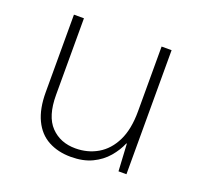

<svg xmlns="http://www.w3.org/2000/svg" viewBox="-93 -589 738 704"><g transform="rotate(20 275.5 -237.0)"><path d="M463 -484V0H432L426 -106H424Q412 -77 389 -50Q366 -23 331.5 -6.5Q297 10 249 10Q199 10 161 -10.5Q123 -31 102.5 -74Q82 -117 82 -181V-484H121V-185Q121 -102 158 -63.5Q195 -25 254 -25Q302 -25 340.5 -47.5Q379 -70 401.5 -115.5Q424 -161 424 -231V-484Z"/></g></svg>

Font: Noto Sans Armenian ExtraLight
Style: Regular
Weight: 250
Designer: Monotype Design Team
Foundry: Monotype Imaging Inc.
Version: Version 2.007